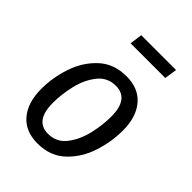

<svg xmlns="http://www.w3.org/2000/svg" viewBox="-215 -838 955 955"><g transform="rotate(45 262.0 -361.0)"><path d="M45 -194Q45 -272 71 -351Q97 -430 154.5 -484Q212 -538 301 -538Q386 -538 432.5 -483.5Q479 -429 479 -333Q479 -256 453.5 -176.5Q428 -97 370.5 -42.5Q313 12 224 12Q138 12 91.5 -43Q45 -98 45 -194ZM389 -342Q389 -467 297 -467Q238 -467 202 -421.5Q166 -376 150.5 -311.5Q135 -247 135 -185Q135 -59 227 -59Q286 -59 322 -105Q358 -151 373.5 -216Q389 -281 389 -342ZM199 -668 208 -734H453L443 -668Z"/></g></svg>

Font: Fira Sans Condensed
Style: Italic
Weight: 400
Width: 3
Italic angle: -8°
Designer: bBox Type GmbH & Carrois Corporate GbR & Edenspiekermann AG
Foundry: bBox Type GmbH & Carrois Corporate GbR & Edenspiekermann AG
Version: Version 4.301